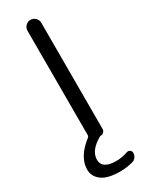

<svg xmlns="http://www.w3.org/2000/svg" viewBox="-244 -796 803 1035"><g transform="rotate(-30 158.0 -278.0)"><path d="M168.9 197.3Q91.8 197.3 55.2 169.9Q18.6 142.6 18.6 99.6Q18.6 21.5 108.4 -47.9Q114.3 -52.7 114.3 -60.5V-710Q114.3 -727.5 127 -740.2Q139.6 -752.9 157.2 -752.9Q174.8 -752.9 187.5 -740.2Q200.2 -727.5 200.2 -710V-49.8Q200.2 -38.1 192.4 -30.3Q184.6 -22.5 172.9 -22.5Q169.9 -22.5 167 -20.5Q90.8 22.5 90.8 80.1Q90.8 136.7 176.8 137.7Q214.8 137.7 250 125Q260.7 121.1 270 127.4Q279.3 133.8 279.3 144.5Q279.3 159.2 271 170.9Q262.7 182.6 249 186.5Q210 197.3 168.9 197.3Z"/></g></svg>

Font: Gen Jyuu Gothic Normal
Style: Regular
Weight: 300
Designer: [Source Han Sans]
Ryoko NISHIZUKA  (kana & ideographs); Paul D. Hunt (Latin, Greek & Cyrillic); Wenlong ZHANG  (bopomofo
Version: Version 1.002.20150607